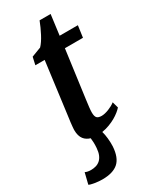

<svg xmlns="http://www.w3.org/2000/svg" viewBox="-252 -753 850 1047"><g transform="rotate(-30 173.0 -229.5)"><path d="M62.5 -77.6Q62.5 -80.1 62.7 -84.2Q63 -88.4 63.7 -97.9Q64.5 -107.4 66.4 -124.3Q68.4 -141.1 72.3 -168.5L114.3 -490.7H55.7L66.4 -538.6L126.5 -561.5Q135.7 -570.8 145.8 -585.7Q155.8 -600.6 165 -618.2Q174.3 -635.7 182.9 -654.8Q191.4 -673.8 198.2 -691.4H267.6L251 -564H365.7L355.5 -490.7H241.7L201.2 -190.4Q197.8 -164.6 195.6 -145.5Q193.4 -126.5 193.4 -113.3Q193.4 -89.8 201.7 -80.3Q210 -70.8 231.9 -70.8Q241.2 -70.8 252.9 -73.5Q264.6 -76.2 276.9 -81.1Q289.1 -85.9 300.3 -92Q311.5 -98.1 319.8 -105L330.6 -66.4Q322.3 -56.6 308.3 -45.4Q294.4 -34.2 276.4 -23.9Q258.3 -13.7 236.3 -5.4Q214.4 2.9 189.9 6.8Q195.8 25.9 198.5 52.5Q201.2 79.1 200.2 103.5Q195.8 171.9 162.4 201.7Q128.9 231.4 62 231.4Q52.2 231.4 39.8 230.5Q27.3 229.5 15.4 227.5Q3.4 225.6 -6.3 223.1Q-16.1 220.7 -20 217.8L-2.9 148.4Q3.4 151.9 12.9 153.8Q22.5 155.8 33.7 155.8Q50.3 155.8 65.2 151.4Q80.1 147 91.6 136.7Q103 126.5 110.4 109.4Q117.7 92.3 119.6 66.9Q121.1 47.4 120.4 32Q119.6 16.6 118.2 4.9Q106.4 1.5 96.2 -4.9Q85.9 -11.2 78.4 -21Q70.8 -30.8 66.7 -44.9Q62.5 -59.1 62.5 -77.6Z"/></g></svg>

Font: Brush Lettering One
Style: Bold Italic
Weight: 400
Italic angle: -7°
Designer: Eben Sorkin
Foundry: Eben Sorkin
Version: Version 1.001